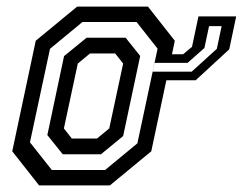

<svg xmlns="http://www.w3.org/2000/svg" viewBox="-20 -560 734 580"><path d="M136.5 -46.5H297.5L395 -127L456 -413L392.5 -493.5H229L131 -412.5L70.5 -130ZM169.5 -94 123 -152 173.5 -390.5 241.5 -446H359.5L403.5 -391L352 -149L285 -94ZM197 -141.5H273L310 -172L352 -368L328 -398.5H252L215 -368L173 -172ZM611.5 -481 597.5 -415 546.5 -370H446.5L441 -343.5H559L635 -412.5L649.5 -481ZM579.5 -510.5H693.5L672.5 -411L571 -317.5H482.5L437 -103L312 0H98L17 -103L88 -437L213 -540H427L508 -437L499.5 -396H533L560 -418.5Z"/></svg>

Font: Tourney Thin Medium
Style: Italic
Weight: 500
Italic angle: -12°
Version: Version 1.015